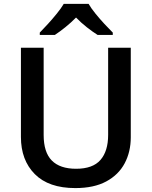

<svg xmlns="http://www.w3.org/2000/svg" viewBox="-20 -960 783 990"><path d="M654.3 -713.9V-252Q654.3 -177.2 622.8 -117.9Q591.3 -58.6 527.8 -24.4Q464.4 9.8 368.2 9.8Q231 9.8 159.4 -62.3Q87.9 -134.3 87.9 -253.9V-713.9H205.1V-264.2Q205.1 -174.8 247.1 -132.3Q289.1 -89.8 372.6 -89.8Q458.5 -89.8 498 -135.3Q537.6 -180.7 537.6 -264.6V-713.9ZM437 -939.9Q449.7 -917.5 472.2 -889.9Q494.6 -862.3 518.8 -836.2Q543 -810.1 561.5 -792V-779.8H483.4Q457 -796.4 427.5 -819.6Q397.9 -842.8 372.1 -869.6Q345.7 -842.8 317.1 -819.8Q288.6 -796.9 262.7 -779.8H185.1V-792Q203.6 -810.5 227.3 -836.7Q251 -862.8 273.2 -890.1Q295.4 -917.5 308.6 -939.9Z"/></svg>

Font: Open Sans SemiBold
Style: Regular
Weight: 600
Designer: Monotype Design Team
Foundry: Monotype Imaging Inc.
Version: Version 3.003; ttfautohint (v1.8.4)